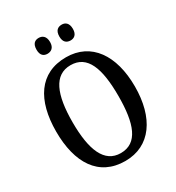

<svg xmlns="http://www.w3.org/2000/svg" viewBox="-214 -1041 1082 1180"><g transform="rotate(-30 327.0 -451.0)"><path d="M406 -800C430 -800 453 -814 453 -855C453 -898 430 -912 406 -912C379 -912 357 -898 357 -855C357 -814 379 -800 406 -800ZM242 -800C267 -800 291 -814 291 -855C291 -898 267 -912 242 -912C216 -912 195 -898 195 -855C195 -814 216 -800 242 -800ZM327 10C506 10 606 -137 606 -358C606 -580 506 -725 328 -725C139 -725 48 -580 48 -359C48 -137 139 10 327 10ZM327 -46C211 -46 164 -162 164 -358C164 -555 211 -669 328 -669C447 -669 489 -555 489 -358C489 -162 447 -46 327 -46Z"/></g></svg>

Font: Noto Serif Georgian Condensed Medium
Style: Regular
Weight: 500
Width: 3
Designer: Monotype Design Team, Akaki Razmadze
Foundry: Google LLC
Version: Version 2.003